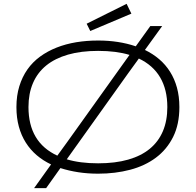

<svg xmlns="http://www.w3.org/2000/svg" viewBox="-20 -895 1024 1004"><path d="M918 -335Q918 -244.6 885.3 -179Q852.5 -113.3 795.4 -70.6Q738.3 -27.8 660.6 -7.3Q583 13.2 493.2 13.2Q438.5 13.2 389.2 5.6Q339.8 -2 295.9 -16.1L221.2 88.9H158.2L247.1 -35.2Q205.6 -54.7 172.1 -83.3Q138.7 -111.8 115 -149.2Q91.3 -186.5 78.6 -232.9Q65.9 -279.3 65.9 -335Q65.9 -395 81.1 -444.1Q96.2 -493.2 123.5 -532Q150.9 -570.8 189.7 -599.1Q228.5 -627.4 276.1 -646.2Q323.7 -665 378.4 -674.1Q433.1 -683.1 493.2 -683.1Q600.6 -683.1 689.9 -652.8L766.1 -758.8H828.1L737.8 -633.8Q779.3 -613.8 812.5 -585.4Q845.7 -557.1 869.1 -520Q892.6 -482.9 905.3 -436.8Q918 -390.6 918 -335ZM657.2 -607.9Q588.4 -628.9 493.2 -628.9Q403.8 -628.9 335.7 -609.4Q267.6 -589.8 221.7 -552.5Q175.8 -515.1 152.3 -460.2Q128.9 -405.3 128.9 -335Q128.9 -242.7 166.7 -179.2Q204.6 -115.7 279.8 -81.1L334 -155.8ZM329.1 -62Q398.4 -41 493.2 -41Q582.5 -41 650.1 -60.3Q717.8 -79.6 763.2 -116.9Q808.6 -154.3 831.8 -209Q855 -263.7 855 -335Q855 -426.3 817.6 -490Q780.3 -553.7 706.1 -588.9L651.9 -514.2ZM667 -823.7 452.1 -732.9 433.1 -771 642.1 -875Z"/></svg>

Font: Syncopate
Style: Regular
Weight: 300
Width: 7
Designer: Astigmatic (AOETI)
Foundry: Astigmatic (AOETI)
Version: Version 001.000